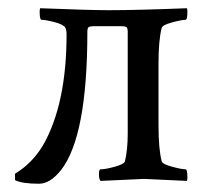

<svg xmlns="http://www.w3.org/2000/svg" viewBox="-20 -439 509 469"><path d="M245.1 -414.1Q314.5 -414.1 436.5 -418.9Q438.5 -414.1 437.5 -402.3Q436.5 -390.6 433.6 -390.6Q423.8 -390.6 400.4 -384.3Q377 -377.9 375 -371.1Q367.2 -340.8 367.2 -284.2V-131.8Q367.2 -75.2 375 -44.9Q377 -38.1 400.4 -31.7Q423.8 -25.4 433.6 -25.4Q436.5 -25.4 437.5 -13.7Q438.5 -2 436.5 2.9Q338.9 -2 332 -2Q326.2 -2 225.6 2.9Q221.7 -1 221.7 -13.2Q221.7 -25.4 225.6 -25.4Q237.3 -25.4 260.3 -31.7Q283.2 -38.1 285.2 -44.9Q292 -73.2 292 -113.3V-361.3Q292 -370.1 289.1 -372.6Q286.1 -375 274.4 -375H210.9Q199.2 -375 196.3 -372.6Q193.4 -370.1 193.4 -361.3Q193.4 -105.5 128.9 -23.4Q102.5 9.8 75.2 9.8Q34.2 9.8 16.6 1V-14.6Q58.6 -40 85 -84Q142.6 -184.6 142.6 -355.5Q142.6 -366.2 139.6 -371.1Q135.7 -378.9 113.8 -384.8Q91.8 -390.6 81.1 -390.6Q78.1 -390.6 77.1 -402.3Q76.2 -414.1 78.1 -418.9Q200.2 -414.1 245.1 -414.1Z"/></svg>

Font: Crimson Text
Style: Roman
Weight: 400
Version: Version 0.13